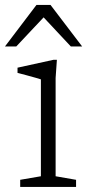

<svg xmlns="http://www.w3.org/2000/svg" viewBox="-34 -736 352 756"><path d="M190 -500.5 185 -429V-42L265.5 -28V0H45.5V-28L127 -42V-423.5Q121.5 -425.5 105.5 -430Q89.5 -434.5 70 -439.8Q50.5 -445 35 -449V-469.5L176.5 -500.5ZM-14.5 -553 109.5 -716.5H165L289.5 -553H245L128 -678H147.5L30 -553Z"/></svg>

Font: Newsreader 9pt Light
Style: Regular
Weight: 300
Designer: Hugues Gentile
Foundry: Production Type
Version: Version 1.003